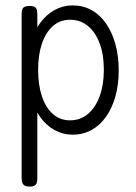

<svg xmlns="http://www.w3.org/2000/svg" viewBox="-20 -488 504 710"><path d="M248 10Q213 10 182 -7Q151 -24 128 -56Q105 -88 92 -132Q79 -176 79 -230Q79 -284 92 -327.5Q105 -371 128 -402.5Q151 -434 182 -451Q213 -468 248 -468Q287 -468 318 -451Q349 -434 371.5 -402Q394 -370 406.5 -325.5Q419 -281 419 -227Q419 -174 406.5 -130.5Q394 -87 371.5 -55.5Q349 -24 318 -7Q287 10 248 10ZM89 202Q79 202 72.5 199Q66 196 63 189Q60 182 60 171V-436Q60 -447 62.5 -453.5Q65 -460 71.5 -463Q78 -466 89 -466Q106 -466 112 -459.5Q118 -453 118 -436V171Q118 182 115.5 189Q113 196 106.5 199Q100 202 89 202ZM239 -43Q277 -43 305 -66.5Q333 -90 348.5 -132Q364 -174 364 -230Q364 -286 348.5 -327.5Q333 -369 305 -392Q277 -415 239 -415Q202 -415 175.5 -391.5Q149 -368 135 -326.5Q121 -285 121 -230Q121 -174 135 -132Q149 -90 175.5 -66.5Q202 -43 239 -43Z"/></svg>

Font: Fredoka SemiCondensed Light
Style: Regular
Weight: 300
Width: 4
Designer: Ben Nathan
Foundry: Milena B. Brandão, Ben Nathan
Version: Version 2.001